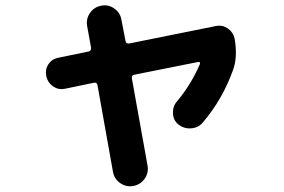

<svg xmlns="http://www.w3.org/2000/svg" viewBox="-20 -634 1040 703"><path d="M215.8 -308.6Q192.4 -304.7 173.3 -318.4Q154.3 -332 149.4 -355.5Q144.5 -379.9 157.7 -399.4Q170.9 -418.9 195.3 -422.9L303.7 -445.3Q314.5 -447.3 313.5 -459L298.8 -540Q294.9 -566.4 310.1 -587.4Q325.2 -608.4 351.1 -613.3Q377 -618.2 398.9 -602.5Q420.9 -586.9 424.8 -560.5L439.5 -484.4Q441.4 -473.6 452.1 -474.6L772.5 -539.1Q795.9 -543 814.9 -529.3Q834 -515.6 838.9 -493.2Q850.6 -426.8 834 -379.9Q794.9 -269.5 721.7 -184.6Q706.1 -166 679.7 -164.1Q653.3 -162.1 632.8 -178.7Q614.3 -193.4 613.3 -219.2Q612.3 -245.1 627.9 -262.7Q679.7 -324.2 711.9 -399.4Q712.9 -403.3 711.4 -405.8Q710 -408.2 706.1 -407.2L471.7 -360.4Q460.9 -358.4 462.9 -346.7L520.5 -26.4Q524.4 0 509.3 21Q494.1 42 468.3 46.9Q442.4 51.8 420.4 36.6Q398.4 21.5 393.6 -4.9L336.9 -322.3Q335 -333 324.2 -331.1Z"/></svg>

Font: Rounded-X Mgen+ 1m bold
Style: Bold
Weight: 700
Designer: [Source Han Sans]
Ryoko NISHIZUKA  (kana & ideographs); Paul D. Hunt (Latin, Greek & Cyrillic); Wenlong ZHANG  (bopomofo
Version: Version 1.059.20150602